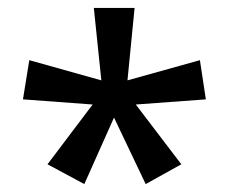

<svg xmlns="http://www.w3.org/2000/svg" viewBox="-20 -871 579 485"><path d="M320 -851 302 -668 485 -719 500 -620 323 -607 438 -456 348 -406 268 -574 193 -406 100 -456 214 -607 38 -620 54 -719 236 -668 217 -851Z"/></svg>

Font: Noto Sans Tamil UI SemiCondensed Medium
Style: Regular
Weight: 500
Width: 4
Designer: Jelle Bosma - Monotype Design Team
Foundry: Monotype Imaging Inc.
Version: Version 2.004; ttfautohint (v1.8.4.7-5d5b)